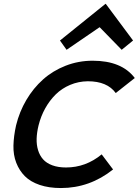

<svg xmlns="http://www.w3.org/2000/svg" viewBox="-20 -950 708 980"><path d="M499 -162.1 557.1 -85Q438 9.8 291 9.8Q229.5 9.8 182.6 -6.1Q135.7 -22 107.2 -50.5Q78.6 -79.1 63 -119.1Q47.4 -159.2 48.6 -207.3Q49.8 -255.4 62 -310.1Q79.1 -379.9 114.5 -439.9Q149.9 -500 199.7 -544.4Q249.5 -588.9 314.9 -614.5Q380.4 -640.1 453.1 -640.1Q601.1 -640.1 668 -551.8L570.8 -475.1Q527.3 -535.2 428.2 -535.2Q380.4 -534.7 338.1 -516.8Q295.9 -499 264.6 -468.3Q233.4 -437.5 210.9 -397.2Q188.5 -356.9 176.8 -310.1Q168 -273.9 167 -242.4Q166 -210.9 174.3 -183.6Q182.6 -156.2 200 -136.7Q217.3 -117.2 247.1 -106.2Q276.9 -95.2 316.9 -95.2Q418 -95.2 499 -162.1ZM520 -930.2 659.2 -743.2 601.1 -695.8 488.8 -811 486.8 -810.1 319.8 -695.8 286.1 -743.2 518.1 -930.2Z"/></svg>

Font: Sinkin Sans 500 Medium Italic
Style: Regular
Weight: 500
Italic angle: -112°
Designer: Keith Bates
Foundry: K-Type
Version: Sinkin Sans (version 1.0)  by Keith Bates   •   © 2014   www